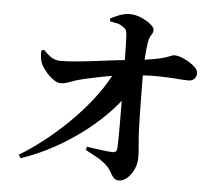

<svg xmlns="http://www.w3.org/2000/svg" viewBox="-56 -860 1112 963"><g transform="rotate(5 500.0 -378.0)"><path d="M403.1 -114.2Q439.2 -109.4 473.4 -104.6Q507.6 -99.9 531.7 -98.8Q554.1 -98 555.1 -119.5Q556.4 -134.4 556.9 -165.7Q557.4 -197 557.2 -239.7Q557.1 -282.4 556.6 -331.5Q556.1 -380.6 555.6 -431.1Q555.1 -481.5 554.4 -528.2Q554.4 -543.5 553.9 -573.3Q553.4 -603.1 552.9 -635Q552.4 -666.9 550.9 -689.5Q550.2 -705.7 545.6 -714.2Q541.1 -722.8 529.3 -730.4Q514.8 -741 497.2 -744.8Q479.6 -748.6 463.4 -751.1L462.9 -765.6Q479.3 -774.9 506.4 -785.6Q533.5 -796.2 557.6 -796.2Q588.2 -796.2 617.4 -783.6Q646.5 -771 665.6 -754.9Q684.7 -738.9 684.7 -727.5Q684.7 -716.5 680.1 -708.9Q675.5 -701.3 670.1 -691.9Q664.6 -682.6 661.9 -665.5Q658.7 -646.6 656.6 -625.6Q654.5 -604.6 653.4 -585.3Q652.3 -566 651.6 -550.4Q650.8 -528.3 650.8 -485.5Q650.8 -442.7 651.6 -391.7Q652.3 -340.7 653.2 -291.3Q654 -241.9 655.8 -206.6Q656.8 -185.7 658.8 -164.9Q660.8 -144.1 662.3 -123.4Q663.8 -102.7 663.8 -81.2Q663.8 -49.9 650.6 -22.1Q637.4 5.7 617.6 22.9Q597.8 40.1 577.5 40.1Q558.8 40.1 548.9 28.3Q539 16.5 530.6 0.2Q522.3 -16.1 506.2 -30.9Q485.5 -50.4 458.2 -65.8Q431 -81.3 397.8 -98.4ZM132.3 -574.6 145.6 -580.4Q166.7 -558.2 186.4 -545Q206.1 -531.7 233.3 -532Q267 -532 313.4 -536.2Q359.7 -540.5 411.8 -547.1Q463.9 -553.7 514.3 -559.8Q564.6 -565.8 606.3 -569.6Q666.1 -575.4 701.8 -582.3Q737.6 -589.1 756.5 -595.4Q775.4 -601.8 784.4 -605.7Q793.5 -609.7 799.8 -609.7Q816.4 -609.7 836.7 -601.9Q857 -594.2 876.5 -582.1Q896.1 -570.1 908.5 -556.5Q921 -542.9 921 -530.3Q921 -513.1 910.2 -501.6Q899.3 -490.1 880.8 -490.1Q858.3 -490.1 822.1 -493.3Q785.9 -496.5 732.7 -497.5Q679.4 -498.6 603.5 -492.1Q527.7 -486.1 463.5 -473.7Q399.3 -461.4 353 -450.5Q317.6 -442.1 290.9 -431.3Q264.2 -420.5 242.7 -420.5Q225.1 -420.5 203.3 -436.7Q181.5 -452.9 164.4 -474.6Q147.4 -496.3 141.2 -511.4Q135.8 -525.8 134 -540.4Q132.3 -555.1 132.3 -574.6ZM76.5 -28.1 65.4 -44.5Q141.2 -91.3 209.1 -146.8Q276.9 -202.3 334.7 -262.4Q392.6 -322.5 437.3 -383.8Q482.1 -445.2 510.1 -503.9L600.8 -510.1L599.5 -421.8Q567 -366.6 513.8 -309.6Q460.6 -252.6 391.8 -199.3Q323 -146 243.1 -101.9Q163.2 -57.7 76.5 -28.1Z"/></g></svg>

Font: Noto Serif SC
Style: Regular
Weight: 200
Designer: Ryoko NISHIZUKA 西塚涼子 (kana & ideographs); Frank Grießhammer (Latin, Greek & Cyrillic); Wenlong ZHANG 张文龙 (bopomofo); San
Foundry: Adobe
Version: Version 2.001;hotconv 1.1.0;makeotfexe 2.6.0